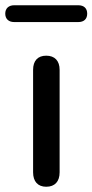

<svg xmlns="http://www.w3.org/2000/svg" viewBox="-55 -705 352 731"><path d="M243 -621C265 -621 277 -633 277 -653C277 -673 265 -685 243 -685H-1C-22 -685 -35 -673 -35 -653C-35 -633 -22 -621 -1 -621ZM121 6C154 6 172 -14 172 -49V-439C172 -474 153 -493 121 -493C89 -493 71 -474 71 -439V-49C71 -14 89 6 121 6Z"/></svg>

Font: Nunito SemiBold
Style: Regular
Weight: 600
Designer: Vernon Adams
Foundry: Vernon Adams
Version: Version 3.602